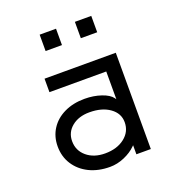

<svg xmlns="http://www.w3.org/2000/svg" viewBox="-131 -816 863 937"><g transform="rotate(-20 300.0 -348.0)"><path d="M277 -341Q324 -341 363.5 -327.5Q403 -314 418 -293L423 -286V-430H128V-500H498V0H423V-47L418 -42Q394 -18 357 -2Q320 14 282 14Q221 14 174.5 -9Q128 -32 101.5 -73Q75 -114 75 -167Q75 -218 100.5 -257.5Q126 -297 172 -319Q218 -341 277 -341ZM150 -167Q150 -118 187 -87Q224 -56 282 -56Q344 -56 383.5 -87Q423 -118 423 -167Q423 -213 382.5 -242Q342 -271 277 -271Q221 -271 185.5 -242Q150 -213 150 -167ZM264 -625H179V-710H264ZM447 -625H362V-710H447Z"/></g></svg>

Font: Orbit
Style: Regular
Weight: 400
Designer: Sooun Cho
Foundry: JAMO
Version: Version 1.000; ttfautohint (v1.8.4.7-5d5b);gftools[0.9.29]